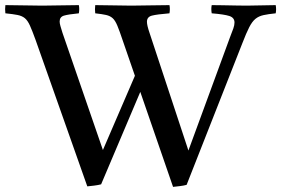

<svg xmlns="http://www.w3.org/2000/svg" viewBox="-38 -721 1098 750"><path d="M638 9 510 -362 357 -1Q346 2 330 4Q314 6 303 7L101 -565Q88 -601 79 -621Q70 -641 59 -650Q48 -659 30.5 -662.5Q13 -666 -17 -669Q-19 -685 -17 -701Q16 -701 54.5 -700Q93 -699 127 -699Q156 -699 197.5 -700Q239 -701 270 -701Q273 -686 270 -669Q229 -665 212 -660Q195 -655 195 -637Q195 -630 198 -619.5Q201 -609 206 -593L364 -135L489 -425L441 -564Q429 -600 420.5 -620.5Q412 -641 402 -650Q392 -659 376.5 -662.5Q361 -666 334 -669Q332 -685 334 -701Q369 -701 405 -700Q441 -699 475 -699Q505 -699 548 -700Q591 -701 624 -701Q627 -686 624 -669Q575 -665 555.5 -660Q536 -655 536 -636Q536 -622 546 -593L698 -133L861 -577Q869 -597 873.5 -610Q878 -623 878 -633Q878 -652 858 -658.5Q838 -665 789 -669Q786 -686 789 -701Q803 -701 830 -700.5Q857 -700 884.5 -699.5Q912 -699 926 -699Q957 -699 983 -700Q1009 -701 1039 -701Q1042 -685 1039 -669Q1010 -666 991.5 -662Q973 -658 960 -647.5Q947 -637 935.5 -614.5Q924 -592 909 -553L691 1Q681 4 664.5 6Q648 8 638 9Z"/></svg>

Font: Tiro Devanagari Sanskrit
Style: Regular
Weight: 400
Designer: Devanagari: John Hudson & Fiona Ross. Latin: John Hudson.
Foundry: Tiro Typeworks Ltd.
Version: Version 1.52